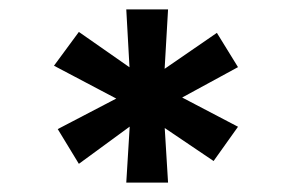

<svg xmlns="http://www.w3.org/2000/svg" viewBox="-20 -720 623 409"><path d="M249 -331 257 -462 260 -453 148 -371 103 -445 264 -529 241 -503 95 -580 148 -652 274 -564 257 -556 249 -700H338L329 -544L317 -564L442 -650L487 -577L340 -497L338 -528L487 -450L435 -377L318 -456L330 -462L338 -331Z"/></svg>

Font: Lexend Peta
Style: Regular
Weight: 400
Designer: Bonnie Shaver-Troup, Thomas Jockin
Foundry: Lexend
Version: Version 1.007